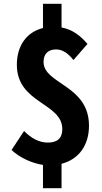

<svg xmlns="http://www.w3.org/2000/svg" viewBox="-20 -869 540 1014"><path d="M207 125H305V-4C398 -28 450 -104 450 -205C450 -421 210 -424 210 -542C210 -587 237 -608 276 -608C311 -608 340 -587 368 -552L442 -637C406 -679 364 -713 305 -724V-849H207V-721C122 -700 69 -629 69 -527C69 -322 309 -327 309 -187C309 -141 285 -116 233 -116C187 -116 146 -138 107 -177L41 -77C85 -35 150 -7 207 2Z"/></svg>

Font: Noto Sans Mono CJK SC
Style: Bold
Weight: 700
Designer: Ryoko NISHIZUKA 西塚涼子 (kana, bopomofo & ideographs); Paul D. Hunt (Latin, Greek & Cyrillic); Sandoll Communications 산돌커뮤니
Foundry: Adobe
Version: Version 2.004;hotconv 1.0.118;makeotfexe 2.5.65603